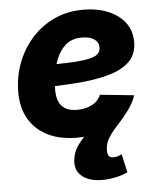

<svg xmlns="http://www.w3.org/2000/svg" viewBox="-54 -600 703 855"><g transform="rotate(-5 297.5 -172.5)"><path d="M272.9 11.7Q197.8 11.7 143.3 -15.1Q88.9 -42 59.3 -92Q29.8 -142.1 29.8 -211.9Q29.8 -279.8 52.7 -341.3Q75.7 -402.8 117.9 -450.7Q160.2 -498.5 219 -526.1Q277.8 -553.7 350.6 -553.7Q410.2 -553.7 458.5 -534.4Q506.8 -515.1 535.2 -478.8Q563.5 -442.4 563.5 -391.1Q563.5 -337.9 531.2 -304.9Q499 -272 437.5 -254.4Q376 -236.8 288.1 -230.5Q200.2 -224.1 88.9 -224.1L105.5 -321.8Q200.7 -321.8 260.3 -324Q319.8 -326.2 351.8 -332.8Q383.8 -339.4 395.8 -350.8Q407.7 -362.3 407.7 -379.9Q407.7 -403.8 387.9 -417.2Q368.2 -430.7 332.5 -430.7Q288.1 -430.7 260.5 -406.5Q232.9 -382.3 218.8 -346.4Q204.6 -310.5 199.5 -272.9Q194.3 -235.4 194.3 -208Q194.3 -180.7 202.4 -158.9Q210.4 -137.2 230.5 -124.5Q250.5 -111.8 285.6 -111.8Q323.2 -111.8 351.6 -127Q379.9 -142.1 391.1 -169.9L543 -154.3Q517.6 -80.1 446.3 -34.2Q375 11.7 272.9 11.7ZM369.6 209Q309.1 209 276.9 180.9Q244.6 152.8 252.9 102.5Q258.3 68.8 279.3 41Q300.3 13.2 332 -16.6L543 -154.3Q527.8 -114.3 504.2 -83.5Q480.5 -52.7 456.8 -27.3Q433.1 -2 417 23.2Q400.9 48.3 400.4 78.1Q399.9 94.2 405.5 103.5Q411.1 112.8 427.7 112.8Q437.5 112.8 446 110.1Q454.6 107.4 464.4 102.5L482.9 184.6Q461.9 195.3 430.9 202.1Q399.9 209 369.6 209Z"/></g></svg>

Font: Inter ExtraBold
Style: Italic
Weight: 800
Italic angle: -9.3988°
Designer: Rasmus Andersson
Foundry: rsms
Version: Version 4.001;git-66647c0bb